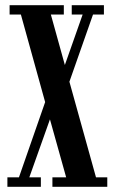

<svg xmlns="http://www.w3.org/2000/svg" viewBox="-20 -720 446 740"><path d="M8.5 0V-36.5H53L154 -326.5L60.5 -664H17V-700H226V-664H176L230 -469.5L298.5 -664H256.5V-700H380.5V-664H338.5L247.5 -405L350 -36.5H393.5V0H182V-36.5H235L172.5 -260L93 -36.5H137.5V0Z"/></svg>

Font: Imbue 10pt SemiBold
Style: Regular
Weight: 600
Designer: Tyler Finck
Foundry: Etcetera Type Company
Version: Version 1.102; ttfautohint (v1.8.3)